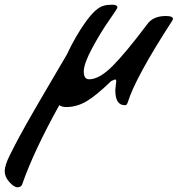

<svg xmlns="http://www.w3.org/2000/svg" viewBox="-199 -435 755 816"><path d="M295 -90Q295 -97 290 -97H288L273 -90Q208 -27 167 -3.5Q126 20 82 20Q65 20 53 12Q-55 206 -105 349Q-110 361 -124.5 361Q-139 361 -159 339Q-179 317 -179 292Q-179 268 -157 224Q-135 180 -118 148.5Q-101 117 -87.5 93Q-74 69 -50 27.5Q-26 -14 -9.5 -42Q7 -70 36.5 -120.5Q66 -171 85 -203Q122 -282 165.5 -342.5Q209 -403 243 -411Q256 -415 278 -415Q300 -415 300 -403Q300 -399 264 -347.5Q228 -296 192.5 -230Q157 -164 157 -131Q157 -98 180 -98Q223 -98 279 -154Q335 -210 426 -331Q451 -367 506 -367Q536 -367 536 -355Q536 -352 533 -347Q376 -105 344 0Q340 12 334 12H331Q291 12 291 -52Z"/></svg>

Font: Condiment
Style: Regular
Weight: 400
Designer: Angel Koziupa, Alejandro Paul
Foundry: Angel Koziupa, Alejandro Paul
Version: Version 1.001